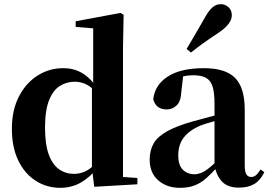

<svg xmlns="http://www.w3.org/2000/svg" viewBox="-20 -884 1289 921"><path d="M269 17Q204 17 151 -17Q98 -51 67.5 -114.5Q37 -178 37 -266Q37 -356 71 -421.5Q105 -487 161 -522Q217 -557 283 -557Q335 -557 375 -533Q415 -509 449 -458H458L440 -443Q415 -470 390 -481Q365 -492 339 -492Q300 -492 267.5 -472Q235 -452 215.5 -403.5Q196 -355 196 -271Q196 -191 214 -142.5Q232 -94 263.5 -72Q295 -50 334 -50Q363 -50 388 -61.5Q413 -73 437 -98L458 -80H447Q414 -35 369 -9Q324 17 269 17ZM432 12 421 -79V-81V-464L427 -476V-748L343 -755V-782L558 -822L573 -813L570 -655V-35L639 -30V0Z M843 17Q780 17 739 -19Q698 -55 698 -118Q698 -163 717 -196Q736 -229 782 -254.5Q828 -280 906 -302Q945 -313 995.5 -326Q1046 -339 1086 -349V-323Q1046 -313 1006 -302Q966 -291 942 -282Q890 -260 862.5 -225.5Q835 -191 835 -138Q835 -93 856.5 -70.5Q878 -48 914 -48Q928 -48 945.5 -55Q963 -62 986.5 -81Q1010 -100 1042 -136L1059 -81H1021Q993 -50 968 -28Q943 -6 913.5 5.5Q884 17 843 17ZM1126 16Q1072 16 1044.5 -13.5Q1017 -43 1009 -92V-95V-387Q1009 -440 999.5 -469.5Q990 -499 967.5 -511Q945 -523 907 -523Q882 -523 855.5 -517.5Q829 -512 792 -498L859 -523L850 -446Q848 -398 827.5 -378.5Q807 -359 780 -359Q728 -359 715 -408Q723 -477 785 -517Q847 -557 958 -557Q1062 -557 1108 -510Q1154 -463 1154 -357V-91Q1154 -60 1162 -47.5Q1170 -35 1185 -35Q1197 -35 1207 -43Q1217 -51 1230 -71L1248 -58Q1229 -19 1200 -1.5Q1171 16 1126 16ZM875 -649Q893 -679 912.5 -712.5Q932 -746 963 -800Q982 -834 999.5 -849Q1017 -864 1040 -864Q1059 -864 1075.5 -850Q1092 -836 1092 -811Q1092 -790 1076 -769Q1060 -748 1027 -726Q980 -695 950.5 -673.5Q921 -652 896 -632Z"/></svg>

Font: Noto Serif JP ExtraBold
Style: Regular
Weight: 800
Designer: Ryoko NISHIZUKA 西塚涼子 (kana & ideographs); Frank Grießhammer (Latin, Greek & Cyrillic); Wenlong ZHANG 张文龙 (bopomofo); San
Foundry: Adobe
Version: Version 2.003-H1;hotconv 1.1.1;makeotfexe 2.6.0